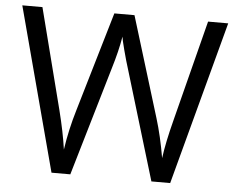

<svg xmlns="http://www.w3.org/2000/svg" viewBox="-51 -775 1028 835"><g transform="rotate(5 463.0 -357.0)"><path d="M721.2 0H639.2L495.1 -478Q484.9 -509.8 472.2 -558.1Q459.5 -606.4 459 -616.2Q448.2 -551.8 424.8 -475.1L285.2 0H203.1L13.2 -713.9H101.1L213.9 -272.9Q237.3 -180.2 248 -105Q261.2 -194.3 287.1 -279.8L415 -713.9H502.9L637.2 -275.9Q660.6 -200.2 676.8 -105Q686 -174.3 711.9 -273.9L824.2 -713.9H912.1Z"/></g></svg>

Font: f02698313
Style: Regular
Weight: 400
Foundry: Ascender Corporation
Version: Version 1.10